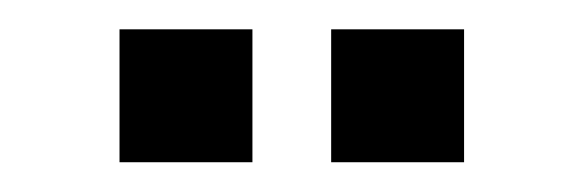

<svg xmlns="http://www.w3.org/2000/svg" viewBox="-20 -764 392 129"><path d="M202.5 -655V-744.3H291.8V-655ZM60.3 -655V-744.3H149.6V-655Z"/></svg>

Font: Big Shoulders Text SC Thin
Style: Regular
Weight: 100
Designer: Patric King
Foundry: XO Type Co
Version: Version 2.002